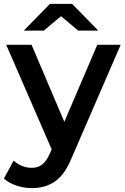

<svg xmlns="http://www.w3.org/2000/svg" viewBox="-37 -764 639 985"><path d="M582 -534 332 43Q297 130 247 165.5Q197 201 126 201Q86 201 47 188Q8 175 -17 152L33 60Q51 77 75.5 87Q100 97 125 97Q158 97 179.5 80Q201 63 219 23L228 2L-5 -534H125L293 -139L462 -534ZM364 -607 276 -681 188 -607H85L219 -744H333L467 -607Z"/></svg>

Font: CMG Sans SemiBold
Style: Regular
Weight: 600
Designer: Julieta Ulanovsky
Foundry: Julieta Ulanovsky
Version: Version 7.200